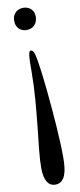

<svg xmlns="http://www.w3.org/2000/svg" viewBox="-114 -987 475 1138"><g transform="rotate(-10 123.5 -417.5)"><path d="M116.2 -692.9Q123.5 -692.9 128.9 -686.3Q134.3 -679.7 138.2 -665.3Q142.1 -650.9 145.8 -628.9Q149.4 -606.9 153.8 -576.2Q156.7 -555.7 161.1 -518.8Q165.5 -481.9 170.2 -435.1Q174.8 -388.2 179.4 -335Q184.1 -281.7 187.7 -228.5Q191.4 -175.3 193.6 -125.2Q195.8 -75.2 195.8 -35.2Q195.8 -3.9 192.6 23.4Q189.5 50.8 181.2 71.3Q172.9 91.8 158.4 103.5Q144 115.2 121.1 115.2Q106.9 115.2 95 108.9Q83 102.5 74.5 89.1Q65.9 75.7 61 54.7Q56.2 33.7 56.2 3.9Q56.2 -42 62.7 -105.5Q69.3 -168.9 77.4 -243.7Q85.4 -318.4 92 -400.9Q98.6 -483.4 99.1 -566.9Q99.1 -602.1 99.6 -626Q100.1 -649.9 102.1 -664.8Q104 -679.7 107.2 -686.3Q110.4 -692.9 116.2 -692.9ZM115.2 -950.2Q128.9 -950.2 140.9 -945.8Q152.8 -941.4 161.6 -933.1Q170.4 -924.8 175.3 -913.3Q180.2 -901.9 180.2 -887.2Q180.2 -855 161.6 -835.9Q143.1 -816.9 112.8 -816.9Q102.5 -816.9 91.6 -820.3Q80.6 -823.7 71.3 -831.3Q62 -838.9 55.9 -851.8Q49.8 -864.7 49.8 -883.8Q49.8 -901.4 55.7 -913.8Q61.5 -926.3 70.8 -934.3Q80.1 -942.4 91.8 -946.3Q103.5 -950.2 115.2 -950.2Z"/></g></svg>

Font: Henny Penny
Style: Regular
Weight: 400
Version: Version 1.001